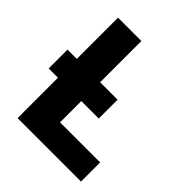

<svg xmlns="http://www.w3.org/2000/svg" viewBox="-197 -840 965 965"><g transform="rotate(45 285.5 -357.0)"><path d="M536 -136V0H85V-287H19V-421H85V-714H251V-421H375V-287H251V-136Z"/></g></svg>

Font: Noto Sans UI ExtraBold
Style: Regular
Weight: 800
Designer: Monotype Design Team
Foundry: Monotype Imaging Inc.
Version: Version 1.001